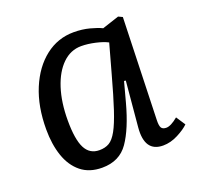

<svg xmlns="http://www.w3.org/2000/svg" viewBox="-100 -628 771 749"><g transform="rotate(-20 285.5 -253.5)"><path d="M466 -90Q465 -65 470.5 -56Q476 -47 491 -47Q510 -47 540 -72L565 -34Q549 -18 518 -2Q487 14 456 14Q379 14 388 -86L405 -274L398 -275L376 -193Q349 -93 312 -39.5Q275 14 203 14Q150 14 115.5 -14Q81 -42 64.5 -90.5Q48 -139 48 -201Q48 -296 78 -368Q108 -440 160 -480.5Q212 -521 278 -521Q313 -521 343.5 -513Q374 -505 392 -496L462 -519L479 -511ZM216 -54Q240 -54 257 -64Q274 -74 289.5 -102Q305 -130 322 -181.5Q339 -233 362 -317L395 -436Q376 -446 345 -453Q314 -460 287 -460Q243 -460 209.5 -427.5Q176 -395 157.5 -337.5Q139 -280 139 -205Q139 -126 157.5 -90Q176 -54 216 -54Z"/></g></svg>

Font: Literata 12pt
Style: Italic
Weight: 400
Italic angle: -2°
Designer: Latin by Veronika Burian and Jose Scaglione. Greek by Irene Vlachou. Cyrillic by Vera Evstafieva
Foundry: TypeTogether
Version: Version 3.002